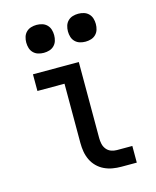

<svg xmlns="http://www.w3.org/2000/svg" viewBox="-111 -814 723 890"><g transform="rotate(-15 250.0 -368.5)"><path d="M360 0Q339 0 318.5 -3.5Q298 -7 279 -16Q260 -25 245 -40Q230 -55 221 -74Q212 -93 208.5 -113.5Q205 -134 205 -155V-440H75V-520H295V-155Q295 -141 298 -127Q301 -113 310 -101.5Q319 -90 332.5 -85Q346 -80 360 -80H434V0ZM350 -603Q336 -603 323 -607Q310 -611 300.5 -620.5Q291 -630 287 -643Q283 -656 283 -670Q283 -684 287 -697Q291 -710 300.5 -719.5Q310 -729 323 -733Q336 -737 350 -737Q364 -737 377 -733Q390 -729 399.5 -719.5Q409 -710 413 -697Q417 -684 417 -670Q417 -656 413 -643Q409 -630 399.5 -620.5Q390 -611 377 -607Q364 -603 350 -603ZM150 -603Q136 -603 123 -607Q110 -611 100.5 -620.5Q91 -630 87 -643Q83 -656 83 -670Q83 -684 87 -697Q91 -710 100.5 -719.5Q110 -729 123 -733Q136 -737 150 -737Q164 -737 177 -733Q190 -729 199.5 -719.5Q209 -710 213 -697Q217 -684 217 -670Q217 -656 213 -643Q209 -630 199.5 -620.5Q190 -611 177 -607Q164 -603 150 -603Z"/></g></svg>

Font: Iosevka SS10 Medium
Style: Regular
Weight: 500
Monospace: yes
Designer: Belleve Invis
Foundry: Belleve Invis
Version: Version 28.0.6; ttfautohint (v1.8.4)